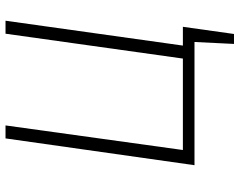

<svg xmlns="http://www.w3.org/2000/svg" viewBox="-106 -618 867 695"><g transform="rotate(-90 327.5 -270.5)"><path d="M600 -684 510 -42H578L552 143H516L523 0H77L174 -684H221L132 -42H463L553 -684Z"/></g></svg>

Font: Fira Sans ExtraLight
Style: Italic
Weight: 275
Italic angle: -8°
Designer: Carrois Corporate & Edenspiekermann AG
Foundry: Carrois Corporate GbR & Edenspiekermann AG
Version: Version 4.203